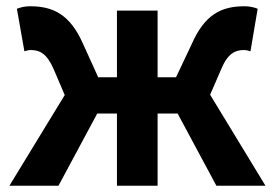

<svg xmlns="http://www.w3.org/2000/svg" viewBox="-20 -594 879 614"><path d="M652 -291 687 -372C708 -423 732 -434 760 -434C768 -434 774 -432 781 -430L804 -566C792 -571 777 -574 762 -574C687 -574 635 -547 594 -455L543 -347H484V-560H354V-347H294L245 -455C204 -547 151 -574 76 -574C61 -574 47 -571 34 -566L58 -430C65 -432 71 -434 78 -434C107 -434 130 -423 152 -372L187 -290L10 0H167L291 -231H354V0H484V-231H548L672 0H829Z"/></svg>

Font: Noto Sans Japanese Bold
Style: Bold
Weight: 700
Designer: Ryoko NISHIZUKA (kana & ideographs); Paul D. Hunt (Latin, Greek & Cyrillic); Wenlong ZHANG (bopomofo); Sandoll Communica
Foundry: Adobe Systems Incorporated
Version: Version 1.000;PS 1;hotconv 1.0.78;makeotf.lib2.5.61930